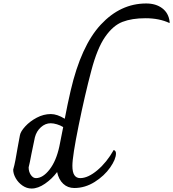

<svg xmlns="http://www.w3.org/2000/svg" viewBox="-20 -1078 997 1106"><path d="M957 -954V-945Q898 -973 818 -973Q740 -973 685.5 -952Q631 -931 585.5 -865.5Q540 -800 506 -671Q469 -532 433 -355Q397 -178 397 -123Q397 -86 408.5 -69Q420 -52 442 -52Q487 -52 541 -97.5Q595 -143 635 -214Q648 -210 648 -194Q648 -161 614.5 -113Q581 -65 525.5 -30Q470 5 408 5Q370 5 344 -19.5Q318 -44 309 -87Q280 -48 239.5 -20Q199 8 162 8Q134 8 109.5 -9Q85 -26 70.5 -51.5Q56 -77 56 -101Q63 -125 69 -156.5Q75 -188 80 -219Q83 -234 86.5 -254.5Q90 -275 95 -300Q99 -321 125.5 -350Q152 -379 191.5 -400Q231 -421 273 -421Q309 -421 353 -394Q369 -478 387 -556Q447 -814 560.5 -936Q674 -1058 822 -1058Q878 -1058 914.5 -1030.5Q951 -1003 957 -954ZM344 -346Q328 -356 308 -362Q288 -368 272 -368Q241 -368 215.5 -345Q190 -322 181 -287Q175 -262 161 -191Q152 -141 145 -114Q145 -89 157.5 -70.5Q170 -52 187 -52Q227 -52 265.5 -101.5Q304 -151 322 -235Z"/></svg>

Font: Charmonman
Style: Bold
Weight: 700
Designer: Ekaluck Peanpanawate
Foundry: Cadson Demak Co.,Ltd.
Version: Version 1.000; ttfautohint (v1.6)